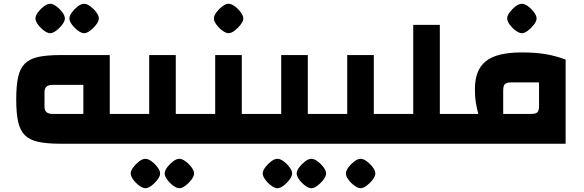

<svg xmlns="http://www.w3.org/2000/svg" viewBox="-20 -762 3096 1018"><path d="M561 0V-158H639V0ZM299 0Q228 0 182.5 -10Q137 -20 111.5 -45.5Q86 -71 76 -117Q66 -163 66 -235Q66 -307 76 -353Q86 -399 111.5 -424.5Q137 -450 182.5 -460Q228 -470 299 -470H562V0ZM259 -158H422V-312H259Q237 -312 226.5 -302.5Q216 -293 216 -275V-195Q216 -177 226.5 -167.5Q237 -158 259 -158ZM639 0V-158Q648 -158 653.5 -136.5Q659 -115 659 -79Q659 -42 653.5 -21Q648 0 639 0ZM246 -586Q232 -586 213.5 -599.5Q195 -613 181.5 -631.5Q168 -650 168 -664Q168 -679 181.5 -697Q195 -715 213 -728.5Q231 -742 246 -742Q261 -742 279 -728.5Q297 -715 310.5 -697Q324 -679 324 -664Q324 -650 310 -631.5Q296 -613 278 -599.5Q260 -586 246 -586ZM426 -586Q412 -586 393.5 -599.5Q375 -613 361.5 -631.5Q348 -650 348 -664Q348 -679 361.5 -697Q375 -715 393 -728.5Q411 -742 426 -742Q441 -742 459 -728.5Q477 -715 490.5 -697Q504 -679 504 -664Q504 -650 490 -631.5Q476 -613 458 -599.5Q440 -586 426 -586Z M912 0V-158H989V0ZM639 0V-158H844L771 -86V-470H912V0ZM639 0Q629 0 624 -21Q619 -42 619 -79Q619 -115 624 -136.5Q629 -158 639 -158ZM989 0V-158Q999 -158 1004 -136.5Q1009 -115 1009 -79Q1009 -42 1004 -21Q999 0 989 0ZM751 236Q737 236 718.5 222.5Q700 209 686.5 190.5Q673 172 673 158Q673 143 686.5 125Q700 107 718 93.5Q736 80 751 80Q766 80 784 93.5Q802 107 815.5 125Q829 143 829 158Q829 172 815 190.5Q801 209 783 222.5Q765 236 751 236ZM931 236Q917 236 898.5 222.5Q880 209 866.5 190.5Q853 172 853 158Q853 143 866.5 125Q880 107 898 93.5Q916 80 931 80Q946 80 964 93.5Q982 107 995.5 125Q1009 143 1009 158Q1009 172 995 190.5Q981 209 963 222.5Q945 236 931 236Z M1262 0V-158H1339V0ZM989 0V-158H1194L1121 -86V-470H1262V0ZM989 0Q979 0 974 -21Q969 -42 969 -79Q969 -115 974 -136.5Q979 -158 989 -158ZM1339 0V-158Q1349 -158 1354 -136.5Q1359 -115 1359 -79Q1359 -42 1354 -21Q1349 0 1339 0ZM1192 -586Q1178 -586 1159.5 -599.5Q1141 -613 1127.5 -631.5Q1114 -650 1114 -664Q1114 -679 1127.5 -697Q1141 -715 1159 -728.5Q1177 -742 1192 -742Q1207 -742 1225 -728.5Q1243 -715 1256.5 -697Q1270 -679 1270 -664Q1270 -650 1256 -631.5Q1242 -613 1224 -599.5Q1206 -586 1192 -586Z M1612 0V-158H1689V0ZM1339 0V-158H1544L1471 -86V-470H1612V0ZM1339 0Q1329 0 1324 -21Q1319 -42 1319 -79Q1319 -115 1324 -136.5Q1329 -158 1339 -158ZM1689 0V-158Q1699 -158 1704 -136.5Q1709 -115 1709 -79Q1709 -42 1704 -21Q1699 0 1689 0ZM1451 236Q1437 236 1418.5 222.5Q1400 209 1386.5 190.5Q1373 172 1373 158Q1373 143 1386.5 125Q1400 107 1418 93.5Q1436 80 1451 80Q1466 80 1484 93.5Q1502 107 1515.5 125Q1529 143 1529 158Q1529 172 1515 190.5Q1501 209 1483 222.5Q1465 236 1451 236ZM1631 236Q1617 236 1598.5 222.5Q1580 209 1566.5 190.5Q1553 172 1553 158Q1553 143 1566.5 125Q1580 107 1598 93.5Q1616 80 1631 80Q1646 80 1664 93.5Q1682 107 1695.5 125Q1709 143 1709 158Q1709 172 1695 190.5Q1681 209 1663 222.5Q1645 236 1631 236Z M1962 0V-158H2039V0ZM1689 0V-158H1894L1821 -86V-470H1962V0ZM1689 0Q1679 0 1674 -21Q1669 -42 1669 -79Q1669 -115 1674 -136.5Q1679 -158 1689 -158ZM2039 0V-158Q2049 -158 2054 -136.5Q2059 -115 2059 -79Q2059 -42 2054 -21Q2049 0 2039 0ZM1892 236Q1878 236 1859.5 222.5Q1841 209 1827.5 190.5Q1814 172 1814 158Q1814 143 1827.5 125Q1841 107 1859 93.5Q1877 80 1892 80Q1907 80 1925 93.5Q1943 107 1956.5 125Q1970 143 1970 158Q1970 172 1956 190.5Q1942 209 1924 222.5Q1906 236 1892 236Z M2312 0V-158H2389V0ZM2039 0V-158H2171V-630H2312V0ZM2039 0Q2029 0 2024 -21Q2019 -42 2019 -79Q2019 -115 2024 -136.5Q2029 -158 2039 -158ZM2389 0V-158Q2399 -158 2404 -136.5Q2409 -115 2409 -79Q2409 -42 2404 -21Q2399 0 2389 0Z M2389 0V-158H2516Q2507 -192 2502.5 -220.5Q2498 -249 2498 -290Q2498 -340 2512 -376.5Q2526 -413 2555.5 -437Q2585 -461 2632.5 -472.5Q2680 -484 2746 -484Q2816 -484 2869.5 -475.5Q2923 -467 2979 -446V0ZM2648 -158H2798Q2821 -158 2829.5 -167Q2838 -176 2838 -199V-325H2689Q2666 -325 2657 -316Q2648 -307 2648 -283ZM2389 0Q2379 0 2374 -21Q2369 -42 2369 -79Q2369 -115 2374 -136.5Q2379 -158 2389 -158ZM2747 -586Q2733 -586 2714.5 -599.5Q2696 -613 2682.5 -631.5Q2669 -650 2669 -664Q2669 -679 2682.5 -697Q2696 -715 2714 -728.5Q2732 -742 2747 -742Q2762 -742 2780 -728.5Q2798 -715 2811.5 -697Q2825 -679 2825 -664Q2825 -650 2811 -631.5Q2797 -613 2779 -599.5Q2761 -586 2747 -586Z"/></svg>

Font: Changa
Style: Bold
Weight: 700
Designer: Eduardo Rodriguez Tunni
Foundry: Eduardo Rodriguez Tunni
Version: Version 3.002; ttfautohint (v1.8.2)